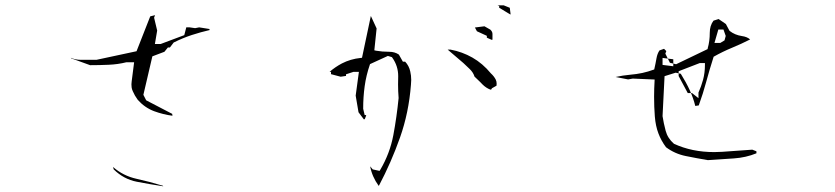

<svg xmlns="http://www.w3.org/2000/svg" viewBox="-20 -729 3040 699"><path d="M394 -112.3Q430.2 -76.7 477.8 -67.4Q525.4 -58.1 574.2 -50.8L573.2 -52.7Q525.4 -67.4 476.8 -78.1Q428.2 -88.9 391.6 -121.1ZM591.3 -556.2H598.6L612.3 -574.2Q645.5 -590.8 678.5 -601.6Q711.4 -612.3 743.2 -619.6L742.2 -623.5L705.1 -629.4L690.4 -626.5L670.4 -629.4H658.2L650.9 -601.1L564.9 -568.8H563.5H543.9L552.2 -617.7L541 -664.6L544.4 -673.8L526.9 -669.4L477.1 -542.5L331.1 -511.2H274.4Q254.4 -511.2 237.8 -518.6L239.3 -516.6L308.1 -491.7Q342.3 -491.7 375.7 -493.2Q409.2 -494.6 440.4 -502.4H468.3L459.5 -433.6Q458.5 -427.2 458.5 -422.4Q458.5 -417.5 459.2 -410.9Q460 -404.3 463.4 -397Q470.2 -380.9 481.4 -365.7Q506.3 -337.4 541 -324.2Q574.2 -312 607.9 -307.6L606.9 -314.5L512.2 -363.8L502 -383.8L534.7 -523.9L578.6 -540.5Z M1327.6 -123.5Q1334.5 -85.9 1358.4 -52.7H1359.4Q1404.3 -137.7 1436.3 -228.3Q1468.3 -318.8 1476.1 -420.4Q1477.1 -431.2 1477.1 -438Q1477.1 -454.1 1473.6 -468.8Q1469.2 -489.3 1455.1 -504.4H1451.2H1446.8L1432.1 -530.3Q1417.5 -540.5 1396.5 -540.5Q1371.6 -540.5 1349.1 -544.4L1342.8 -545.9L1351.1 -625.5L1330.1 -670.9L1297.9 -518.6L1293 -518.1Q1255.9 -514.2 1224.6 -498Q1200.7 -485.4 1179.7 -467.3H1185.1V-459L1220.2 -449.7L1239.7 -452.6V-458.5L1266.6 -467.3H1278.3H1286.6L1274.9 -380.9L1285.2 -320.3L1304.7 -294.4L1308.1 -295.4L1313 -308.1V-310.1H1307.6L1302.2 -333V-334Q1302.2 -375.5 1307.6 -415Q1313 -454.6 1327.1 -495.6L1392.1 -525.4L1406.7 -521L1408.2 -519Q1429.7 -488.8 1429.7 -451.7L1429.2 -421.9Q1429.2 -397 1431.2 -372.1Q1424.3 -302.7 1411.9 -236.6Q1399.4 -170.4 1364.7 -111.3L1361.8 -106.9L1336.9 -112.3Q1331.1 -118.7 1327.6 -123.5ZM1788.1 -424.3Q1788.1 -432.6 1784.7 -439.5Q1778.3 -451.7 1767.1 -461.9Q1737.3 -498 1700 -519.3Q1662.6 -540.5 1620.6 -548.3H1609.9L1667 -499.5Q1677.7 -489.7 1690.4 -477.3Q1703.1 -464.8 1707.5 -450.2Q1720.7 -438 1728.3 -430.2Q1735.8 -422.4 1736.3 -421.9Q1749.5 -408.7 1765.1 -402.8H1768.1L1771 -407.7L1787.6 -417Q1788.1 -420.9 1788.1 -424.3ZM1772.9 -605.5Q1772.9 -613.8 1765.1 -621.1L1743.7 -633.3L1709 -628.9L1716.3 -615.2L1752.4 -598.6V-591.8L1770 -584L1772.9 -584.5ZM1797.4 -707V-700.7L1837.9 -676.3L1838.9 -677.2L1835.9 -700.7L1814 -709.5H1791.5Z M2580.1 -175.3Q2499 -175.3 2433.6 -205.6Q2410.6 -225.6 2403.3 -253.2Q2396 -280.8 2392.1 -306.2L2399.4 -451.7L2439.9 -464.4L2458.5 -460.4Q2478 -429.2 2491.2 -400.4Q2504.4 -371.6 2511.2 -343.3L2523.9 -345.2Q2539.6 -388.2 2551 -430.9Q2562.5 -473.6 2578.1 -522.5Q2610.8 -541 2644.5 -554.9Q2678.2 -568.8 2710.9 -585.4Q2699.7 -595.2 2681.2 -597.7Q2655.3 -601.6 2636.7 -616.2L2635.7 -617.2L2622.6 -641.6L2596.2 -659.7L2577.6 -653.8Q2564 -635.7 2564 -609.9Q2564 -579.1 2556.6 -553.7L2556.2 -550.3L2441.4 -495.1L2418.9 -500.5L2402.3 -533.7L2405.8 -543L2397.5 -551.3L2380.9 -545.4Q2373 -533.7 2370.1 -517.1Q2366.7 -497.6 2361.8 -476.1Q2338.9 -467.8 2318.6 -463.4Q2298.3 -459 2272.9 -456.8Q2247.6 -454.6 2221.2 -448.7L2266.6 -439.9L2283.7 -442.9L2363.3 -439.5Q2361.3 -404.3 2361.3 -377Q2361.3 -339.4 2364 -304.9Q2366.7 -270.5 2377 -243.4Q2387.2 -216.3 2404.8 -192.9Q2437 -168.9 2476.8 -160.9Q2516.6 -152.8 2557.1 -146Q2604.5 -148.9 2651.9 -152.3Q2695.8 -155.3 2733.9 -170.9V-178.2L2718.8 -184.1L2608.9 -176.3Q2594.2 -175.3 2580.1 -175.3ZM2522.9 -392.1V-371.6L2499.5 -390.1H2488.3H2483.9L2450.7 -452.1V-454.1V-464.8V-469.7L2527.8 -499.5H2546.4V-492.2Q2546.4 -463.9 2539.6 -438.7Q2532.7 -413.6 2522.9 -392.1ZM2392.1 -492.7V-509.8V-518.1L2431.2 -513.2V-506.8V-487.8ZM2602.5 -572.8H2590.8H2581.1L2595.2 -621.6H2600.6H2613.8L2622.1 -598.1L2617.7 -582Z"/></svg>

Font: Bakudai
Style: ExtraLight
Weight: 200
Version: Version 1.48